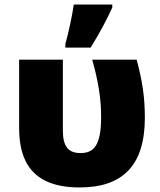

<svg xmlns="http://www.w3.org/2000/svg" viewBox="-20 -815 703 843"><path d="M267 -606H378C418 -671 447 -725 473 -782V-795H304C297 -746 280 -667 267 -622ZM330 8C517 8 616 -87 616 -298C616 -388 605 -460 580 -553H385C411 -459 424 -384 424 -302C424 -178 393 -143 334 -143C281 -143 256 -170 256 -243V-553H64V-253C64 -106 122 8 330 8Z"/></svg>

Font: Noto Sans UI Black
Style: Regular
Weight: 900
Designer: Monotype Design Team
Foundry: Monotype Imaging Inc.
Version: Version 1.901